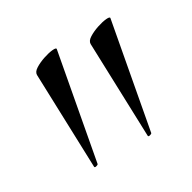

<svg xmlns="http://www.w3.org/2000/svg" viewBox="-78 -718 434 434"><g transform="rotate(-30 139.0 -501.5)"><path d="M55 -365 47 -609Q47 -617 57.5 -623.5Q68 -630 81.5 -634.5Q95 -639 105.5 -640Q116 -641 115 -637L65 -366Q64 -364 59.5 -363Q55 -362 55 -365ZM195 -365 187 -609Q187 -617 197.5 -623.5Q208 -630 221.5 -634.5Q235 -639 245.5 -640Q256 -641 255 -637L205 -366Q204 -364 199.5 -363Q195 -362 195 -365Z"/></g></svg>

Font: Cormorant Infant Light Light
Style: Regular
Weight: 300
Version: Version 4.001